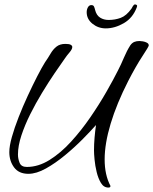

<svg xmlns="http://www.w3.org/2000/svg" viewBox="-20 -791 691 866"><path d="M469 55Q448 55 435.5 34.5Q423 14 416 -15Q409 -44 406.5 -71Q404 -98 404 -112Q404 -141 406.5 -170Q409 -199 413 -227Q390 -201 353.5 -164Q317 -127 273.5 -91Q230 -55 187 -31Q144 -7 108 -7Q65 -7 43.5 -36Q22 -65 22 -105Q22 -132 33.5 -173Q45 -214 64 -262.5Q83 -311 105 -358.5Q127 -406 147.5 -446Q168 -486 183 -510Q197 -530 208 -549Q219 -568 234.5 -580.5Q250 -593 275 -593Q292 -593 299 -589Q306 -585 306 -579Q306 -569 293.5 -554.5Q281 -540 273 -528Q253 -500 225.5 -459.5Q198 -419 169.5 -372Q141 -325 116.5 -276Q92 -227 76.5 -180Q61 -133 61 -94Q61 -75 68.5 -56.5Q76 -38 101 -38Q153 -38 203.5 -69.5Q254 -101 300.5 -152Q347 -203 387.5 -262Q428 -321 460 -377Q492 -433 512 -473Q526 -500 539 -531Q552 -562 568 -587Q576 -598 586 -602Q596 -606 609 -606Q614 -606 624 -604.5Q634 -603 642.5 -598.5Q651 -594 651 -586Q651 -581 622 -537Q593 -493 558 -425Q506 -323 479 -233Q452 -143 452 -72Q452 -2 478 47V49Q478 55 469 55ZM457 -663Q423 -663 397 -684Q371 -705 371 -736Q371 -748 376.5 -758Q382 -768 392 -768Q401 -768 404 -761.5Q407 -755 409 -746Q415 -722 431.5 -711.5Q448 -701 470 -701Q499 -701 524.5 -710.5Q550 -720 573 -752Q575 -756 579.5 -763.5Q584 -771 589 -771Q594 -771 597 -768Q600 -765 597 -758Q579 -710 538.5 -686.5Q498 -663 457 -663Z"/></svg>

Font: Hurricane
Style: Regular
Weight: 400
Designer: Robert E. Leuschke
Foundry: Robert E. Leuschke
Version: Version 1.010; ttfautohint (v1.8.3)